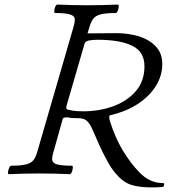

<svg xmlns="http://www.w3.org/2000/svg" viewBox="-20 -759 754 840"><path d="M646 61Q589 61 553.5 49.5Q518 38 486 0Q468 -21 450 -53.5Q432 -86 415.5 -122Q399 -158 386 -189Q375 -215 362 -228.5Q349 -242 322 -242Q308 -242 298 -242.5Q288 -243 279 -245Q256 -248 254 -237L213 -91Q207 -71 208.5 -58.5Q210 -46 229 -40Q248 -34 295 -34Q299 -34 298.5 -24.5Q298 -15 294 -6Q290 3 285 3Q219 0 152 0Q85 0 19 3Q14 3 15 -6Q16 -15 20 -24.5Q24 -34 29 -34Q73 -34 95 -40Q117 -46 126.5 -58.5Q136 -71 142 -91L303 -646Q308 -664 307 -676.5Q306 -689 287.5 -695.5Q269 -702 222 -702Q217 -702 217.5 -711.5Q218 -721 222 -730Q226 -739 231 -739Q297 -736 363 -736Q429 -736 495 -739Q500 -739 499.5 -730Q499 -721 495 -711.5Q491 -702 486 -702Q442 -702 420 -696Q398 -690 388.5 -677.5Q379 -665 373 -646L363 -613Q395 -613 426.5 -613.5Q458 -614 489 -614Q542 -614 587.5 -600Q633 -586 661.5 -556Q690 -526 690 -479Q690 -428 662 -383Q634 -338 584 -305Q534 -272 466 -256Q458 -255 458 -248Q458 -241 460 -232Q483 -158 516.5 -102Q550 -46 589 -6Q634 42 693 42Q699 42 698 50Q697 58 691 59Q677 60 666 60.5Q655 61 646 61ZM343 -272Q414 -272 475 -294Q536 -316 574 -360Q612 -404 612 -469Q612 -533 558 -559Q504 -585 408 -585Q382 -585 367.5 -581.5Q353 -578 350 -568L271 -296Q270 -290 270 -286Q270 -281 279 -279Q298 -274 314.5 -273Q331 -272 343 -272Z"/></svg>

Font: Junicode SmExp
Style: Italic
Weight: 400
Width: 6
Italic angle: -11°
Designer: Peter S. Baker
Version: Version 2.205; ttfautohint (v1.8.4)